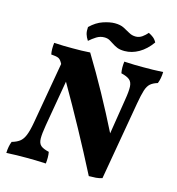

<svg xmlns="http://www.w3.org/2000/svg" viewBox="-126 -986 1014 1103"><g transform="rotate(15 380.5 -434.5)"><path d="M24 -66Q52 -74 69.5 -87Q87 -100 98.5 -127.5Q110 -155 119 -206L183 -572Q181 -576 178 -581Q169 -597 157 -602.5Q145 -608 114 -610Q108 -639 113 -679Q140 -677 168.5 -676.5Q197 -676 223 -676Q249 -676 276.5 -676.5Q304 -677 327 -679Q388 -579 446.5 -472.5Q505 -366 558 -260L591 -468Q600 -521 598.5 -548.5Q597 -576 581 -589Q565 -602 531 -610Q525 -642 530 -679Q560 -677 590 -676.5Q620 -676 642 -676Q669 -676 700.5 -676.5Q732 -677 761 -679Q760 -640 748 -610Q721 -602 705.5 -588.5Q690 -575 681 -546.5Q672 -518 663 -466L582 0Q564 6 545 7.5Q526 9 503 9Q439 -116 372.5 -238Q306 -360 236 -481L189 -209Q180 -156 180.5 -128Q181 -100 195.5 -87Q210 -74 245 -66Q248 -50 248 -32.5Q248 -15 246 3Q213 1 182 0.5Q151 0 129 0Q102 0 72 0.5Q42 1 11 3Q12 -36 24 -66ZM515 -738Q488 -738 471 -745Q454 -752 441 -761Q428 -770 415 -777Q402 -784 384 -784Q359 -784 337.5 -770.5Q316 -757 297 -740Q285 -758 280 -775Q275 -792 277 -817Q313 -852 352.5 -865Q392 -878 421 -878Q454 -878 475.5 -867Q497 -856 515 -845.5Q533 -835 555 -835Q576 -835 593.5 -847.5Q611 -860 623 -875Q639 -868 652 -857.5Q665 -847 673 -831Q640 -785 599 -761.5Q558 -738 515 -738Z"/></g></svg>

Font: Vollkorn ExtraBold
Style: Italic
Weight: 800
Italic angle: -11°
Designer: Friedrich Althausen
Foundry: Friedrich Althausen
Version: Version 5.000; ttfautohint (v1.8.3)